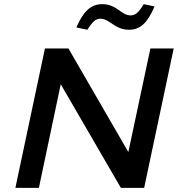

<svg xmlns="http://www.w3.org/2000/svg" viewBox="-20 -903 855 923"><path d="M196 -670 54 0H167L272 -498L561 0H673L815 -670H703L597 -172L309 -670ZM347 -771 400 -760C426 -801 441 -813 462 -813C509 -813 530 -760 600 -760C656 -760 689 -794 723 -872L671 -883C646 -842 630 -829 608 -829C562 -829 542 -883 472 -883C417 -883 381 -849 347 -771Z"/></svg>

Font: LT Wave Medium
Style: Italic
Weight: 500
Designer: Daniel Lyons
Version: Version 2.5 (Glyphs App)